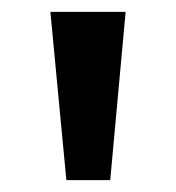

<svg xmlns="http://www.w3.org/2000/svg" viewBox="-20 -725 297 324"><path d="M92 -421 65 -705H192L166 -421Z"/></svg>

Font: Nunito Sans 10pt SemiExpanded SemiBold
Style: Regular
Weight: 600
Width: 6
Designer: Vernon Adams
Foundry: Vernon Adams
Version: Version 3.101;gftools[0.9.27]